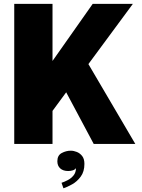

<svg xmlns="http://www.w3.org/2000/svg" viewBox="-20 -758 750 1011"><path d="M473.5 0 328.5 -272 256.5 -174V0H55V-737.5H256.5V-437L468 -737.5H679.5L445.5 -420.5L692.5 0ZM339 142.5Q312.5 142.5 297.2 128.8Q282 115 282 91Q282 60 305 47.8Q328 35.5 353 35.5Q368 35.5 384.8 42.2Q401.5 49 413 64Q424.5 79 424.5 105Q424.5 145.5 405.2 171.8Q386 198 360 212.5Q334 227 314 233.5L304 204.5Q319.5 199.5 337.2 190.2Q355 181 367.5 165.5Q380 150 380 127Q375.5 135 363.8 138.8Q352 142.5 339 142.5Z"/></svg>

Font: Epilogue Black
Style: Regular
Weight: 900
Designer: Tyler Finck
Foundry: Etcetera Type Co
Version: Version 2.111; ttfautohint (v1.8.3)